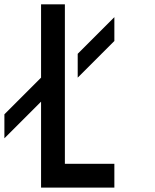

<svg xmlns="http://www.w3.org/2000/svg" viewBox="-20 -853 707 873"><path d="M166.7 0V-390.8Q131.7 -356.7 0 -224.2V-333.3L166.7 -500V-833.3H275V-108.3H500V0ZM500 -666.7 333.3 -500V-608.3Q367.5 -643.3 500 -775Z"/></svg>

Font: 0xA000-Squareish-Mono
Style: Squareish-Mono-Bold
Weight: 700
Version: Version 0.1